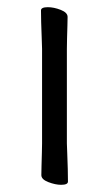

<svg xmlns="http://www.w3.org/2000/svg" viewBox="-20 -504 303 534"><path d="M97 -368Q97 -378 96 -399Q95 -420 94.5 -442Q94 -464 94 -475Q94 -484 113 -484Q130 -484 149 -476.5Q168 -469 168 -457Q168 -449 167.5 -432.5Q167 -416 166.5 -398Q166 -380 166 -368V-105Q166 -99 167 -78Q168 -57 168.5 -34Q169 -11 169 1Q169 10 150 10Q134 10 114.5 2.5Q95 -5 95 -17Q95 -25 95.5 -43.5Q96 -62 96.5 -80Q97 -98 97 -105Z"/></svg>

Font: Moon Stars Kai HW
Style: Regular
Weight: 400
Designer: GuiWonder
Version: Version 1.101